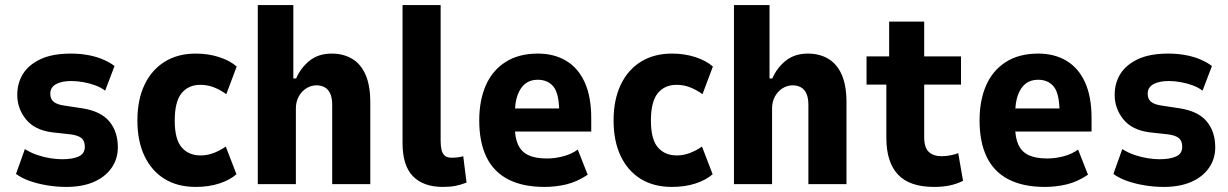

<svg xmlns="http://www.w3.org/2000/svg" viewBox="-20 -725 4837 756"><path d="M241 11Q202 11 164 4.5Q126 -2 95.5 -13Q65 -24 43 -40L78 -138Q102 -123 127.5 -114.5Q153 -106 178 -102Q203 -98 224 -98Q266 -98 290 -109Q314 -120 314 -147Q314 -170 301 -181Q288 -192 258 -196L185 -204Q116 -213 82 -255.5Q48 -298 48 -351Q48 -398 70.5 -434Q93 -470 139.5 -492Q186 -514 260 -514Q295 -514 327.5 -508Q360 -502 386.5 -490.5Q413 -479 431 -465L394 -368Q377 -381 355 -389Q333 -397 308.5 -401.5Q284 -406 261 -406Q223 -406 200.5 -393.5Q178 -381 178 -356Q178 -335 191.5 -324Q205 -313 235 -309L301 -299Q376 -288 410 -247.5Q444 -207 444 -145Q444 -99 419 -63.5Q394 -28 349 -8.5Q304 11 241 11Z M751 11Q679 11 628 -20.5Q577 -52 549 -110.5Q521 -169 521 -251Q521 -332 549 -391Q577 -450 628.5 -482Q680 -514 751 -514Q801 -514 843.5 -500Q886 -486 912 -463L871 -354Q848 -371 822.5 -381Q797 -391 769 -391Q722 -391 695 -358Q668 -325 668 -250Q668 -176 695.5 -144.5Q723 -113 770 -113Q797 -113 822.5 -123Q848 -133 869 -148L911 -39Q885 -16 843.5 -2.5Q802 11 751 11Z M995 0V-705H1135V-416H1146Q1164 -458 1199 -486Q1234 -514 1286 -514Q1332 -514 1366.5 -493.5Q1401 -473 1419.5 -430.5Q1438 -388 1438 -323V0H1288V-312Q1288 -339 1280.5 -356Q1273 -373 1259 -381Q1245 -389 1226 -389Q1205 -389 1186.5 -377.5Q1168 -366 1156.5 -345.5Q1145 -325 1145 -297V0Z M1724 11Q1647 11 1606 -31Q1565 -73 1565 -162V-705H1715V-171Q1715 -150 1718.5 -135Q1722 -120 1731.5 -112Q1741 -104 1758 -104Q1771 -104 1783 -105.5Q1795 -107 1804 -110L1817 -6Q1793 3 1772.5 7Q1752 11 1724 11Z M2124 11Q2038 11 1980.5 -19Q1923 -49 1895 -107.5Q1867 -166 1867 -251Q1867 -329 1892.5 -388Q1918 -447 1970 -480.5Q2022 -514 2098 -514Q2162 -514 2209.5 -485.5Q2257 -457 2282.5 -400.5Q2308 -344 2308 -260V-207H1987V-298H2194L2182 -280Q2182 -355 2160 -383Q2138 -411 2097 -411Q2069 -411 2049.5 -396.5Q2030 -382 2018.5 -352Q2007 -322 2007 -271V-228Q2007 -183 2020 -155Q2033 -127 2060.5 -114Q2088 -101 2134 -101Q2165 -101 2197.5 -109.5Q2230 -118 2255 -136L2294 -37Q2252 -9 2210 1Q2168 11 2124 11Z M2626 11Q2554 11 2503 -20.5Q2452 -52 2424 -110.5Q2396 -169 2396 -251Q2396 -332 2424 -391Q2452 -450 2503.5 -482Q2555 -514 2626 -514Q2676 -514 2718.5 -500Q2761 -486 2787 -463L2746 -354Q2723 -371 2697.5 -381Q2672 -391 2644 -391Q2597 -391 2570 -358Q2543 -325 2543 -250Q2543 -176 2570.5 -144.5Q2598 -113 2645 -113Q2672 -113 2697.5 -123Q2723 -133 2744 -148L2786 -39Q2760 -16 2718.5 -2.5Q2677 11 2626 11Z M2870 0V-705H3010V-416H3021Q3039 -458 3074 -486Q3109 -514 3161 -514Q3207 -514 3241.5 -493.5Q3276 -473 3294.5 -430.5Q3313 -388 3313 -323V0H3163V-312Q3163 -339 3155.5 -356Q3148 -373 3134 -381Q3120 -389 3101 -389Q3080 -389 3061.5 -377.5Q3043 -366 3031.5 -345.5Q3020 -325 3020 -297V0Z M3658 11Q3561 11 3515.5 -38Q3470 -87 3470 -182V-392H3392V-503H3481V-640H3619V-503H3764V-392H3619V-185Q3619 -144 3637 -127Q3655 -110 3687 -110Q3705 -110 3723 -113.5Q3741 -117 3753 -122L3772 -13Q3746 0 3718 5.5Q3690 11 3658 11Z M4094 11Q4008 11 3950.5 -19Q3893 -49 3865 -107.5Q3837 -166 3837 -251Q3837 -329 3862.5 -388Q3888 -447 3940 -480.5Q3992 -514 4068 -514Q4132 -514 4179.5 -485.5Q4227 -457 4252.5 -400.5Q4278 -344 4278 -260V-207H3957V-298H4164L4152 -280Q4152 -355 4130 -383Q4108 -411 4067 -411Q4039 -411 4019.5 -396.5Q4000 -382 3988.5 -352Q3977 -322 3977 -271V-228Q3977 -183 3990 -155Q4003 -127 4030.5 -114Q4058 -101 4104 -101Q4135 -101 4167.5 -109.5Q4200 -118 4225 -136L4264 -37Q4222 -9 4180 1Q4138 11 4094 11Z M4562 11Q4523 11 4485 4.5Q4447 -2 4416.5 -13Q4386 -24 4364 -40L4399 -138Q4423 -123 4448.5 -114.5Q4474 -106 4499 -102Q4524 -98 4545 -98Q4587 -98 4611 -109Q4635 -120 4635 -147Q4635 -170 4622 -181Q4609 -192 4579 -196L4506 -204Q4437 -213 4403 -255.5Q4369 -298 4369 -351Q4369 -398 4391.5 -434Q4414 -470 4460.5 -492Q4507 -514 4581 -514Q4616 -514 4648.5 -508Q4681 -502 4707.5 -490.5Q4734 -479 4752 -465L4715 -368Q4698 -381 4676 -389Q4654 -397 4629.5 -401.5Q4605 -406 4582 -406Q4544 -406 4521.5 -393.5Q4499 -381 4499 -356Q4499 -335 4512.5 -324Q4526 -313 4556 -309L4622 -299Q4697 -288 4731 -247.5Q4765 -207 4765 -145Q4765 -99 4740 -63.5Q4715 -28 4670 -8.5Q4625 11 4562 11Z"/></svg>

Font: Nunito Sans 7pt Condensed ExtraBold
Style: Regular
Weight: 800
Width: 3
Designer: Vernon Adams
Foundry: Vernon Adams
Version: Version 3.101;gftools[0.9.27]